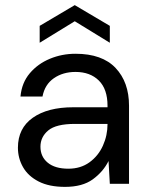

<svg xmlns="http://www.w3.org/2000/svg" viewBox="-20 -718 581 750"><path d="M234 12Q172 12 131 -9Q90 -30 70 -65Q50 -100 50 -141Q50 -217 108 -258Q166 -299 266 -299H400V-305Q400 -370 366 -403.5Q332 -437 275 -437Q226 -437 190.5 -412.5Q155 -388 146 -341H60Q65 -395 96.5 -432Q128 -469 175 -488.5Q222 -508 275 -508Q379 -508 431.5 -452.5Q484 -397 484 -305V0H409L404 -89Q383 -47 342.5 -17.5Q302 12 234 12ZM247 -59Q295 -59 329.5 -84Q364 -109 382 -149Q400 -189 400 -233V-234H273Q199 -234 168.5 -208.5Q138 -183 138 -145Q138 -106 166.5 -82.5Q195 -59 247 -59ZM135 -551V-617L272 -698L409 -617V-551L272 -635Z"/></svg>

Font: Firefly Display
Style: Regular
Weight: 400
Designer: Colophon Foundry, Jonny Pinhorn
Foundry: Colophon Foundry
Version: Version 1.200; ttfautohint (v1.8.3)